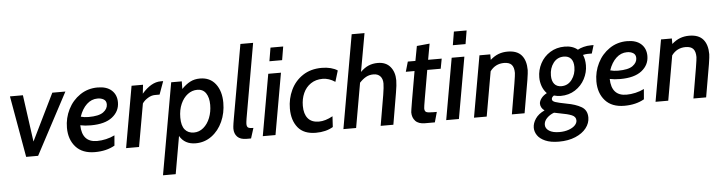

<svg xmlns="http://www.w3.org/2000/svg" viewBox="-54 -1018 5796 1535"><g transform="rotate(-5 2843.5 -250.0)"><path d="M36 -493H140L192 -117L376 -493H481L219 0H123Z M468 -203Q468 -281 502.5 -350Q537 -419 599 -461Q661 -503 740 -503Q813 -503 852.5 -467Q892 -431 892 -371Q892 -299 833 -252.5Q774 -206 660 -206Q613 -206 576 -214Q579 -77 699 -77Q734 -77 771.5 -85.5Q809 -94 841 -110L834 -28Q767 10 675 10Q574 10 521 -49.5Q468 -109 468 -203ZM802 -362Q802 -390 781.5 -402.5Q761 -415 732 -415Q683 -415 645 -379.5Q607 -344 586 -282Q614 -274 648 -274Q731 -274 766.5 -300Q802 -326 802 -362Z M1012 -493H1104L1096 -422Q1171 -508 1246 -508H1267L1229 -403H1191Q1163 -403 1134 -385Q1105 -367 1090 -344L1029 0H925Z M1330 -493H1415L1414 -432Q1448 -467 1482.5 -485Q1517 -503 1561 -503Q1642 -503 1686.5 -445Q1731 -387 1731 -294Q1731 -212 1699.5 -142.5Q1668 -73 1611.5 -31.5Q1555 10 1483 10Q1395 10 1355 -60L1302 242H1200ZM1625 -286Q1625 -345 1601.5 -380Q1578 -415 1532 -415Q1490 -415 1455 -388.5Q1420 -362 1399 -314.5Q1378 -267 1378 -205Q1378 -140 1404 -108.5Q1430 -77 1477 -77Q1519 -77 1553 -105.5Q1587 -134 1606 -182Q1625 -230 1625 -286Z M1793 -80Q1793 -94 1797.5 -123Q1802 -152 1804 -162L1908 -750H2010L1905 -152Q1900 -120 1900 -109Q1900 -86 1911.5 -79Q1923 -72 1953 -72L1927 10H1891Q1841 10 1817 -15Q1793 -40 1793 -80Z M2145 -700H2247L2229 -592H2127ZM2109 -493H2211L2124 0H2022Z M2257 -200Q2257 -280 2290 -349.5Q2323 -419 2386.5 -461Q2450 -503 2539 -503Q2578 -503 2610.5 -494.5Q2643 -486 2665 -471L2638 -382Q2589 -415 2538 -415Q2483 -415 2443 -388Q2403 -361 2382.5 -315Q2362 -269 2362 -213Q2362 -148 2391.5 -112.5Q2421 -77 2480 -77Q2531 -77 2591 -110L2586 -24Q2529 10 2448 10Q2351 10 2304 -48Q2257 -106 2257 -200Z M2801 -750H2904L2849 -443Q2881 -475 2914.5 -489Q2948 -503 2988 -503Q3054 -503 3089 -460.5Q3124 -418 3124 -352Q3124 -315 3113 -253L3070 0H2968L3010 -245Q3020 -307 3020 -336Q3020 -373 3000.5 -394Q2981 -415 2946 -415Q2913 -415 2886.5 -400.5Q2860 -386 2834 -358L2771 0H2669Z M3221 -86Q3221 -102 3276 -413H3206L3229 -493H3290L3312 -611L3415 -621L3392 -493H3501L3486 -413H3378Q3350 -252 3338.5 -185.5Q3327 -119 3327 -109Q3327 -85 3341 -78.5Q3355 -72 3397 -72H3425L3402 10H3323Q3271 10 3246 -17Q3221 -44 3221 -86Z M3617 -700H3719L3701 -592H3599ZM3581 -493H3683L3596 0H3494Z M3804 -493H3891V-449Q3924 -478 3957.5 -490.5Q3991 -503 4030 -503Q4106 -503 4142 -461Q4178 -419 4178 -342Q4178 -323 4168.5 -263Q4159 -203 4123 0H4021Q4051 -173 4062.5 -243.5Q4074 -314 4074 -328Q4074 -373 4055 -394Q4036 -415 3994 -415Q3924 -415 3882 -358L3819 0H3717Z M4186 122Q4186 86 4210 50Q4234 14 4284 -9Q4268 -20 4260 -35Q4252 -50 4252 -65Q4252 -85 4268 -107Q4284 -129 4314 -145Q4289 -171 4277 -205Q4265 -239 4265 -275Q4265 -334 4292.5 -386.5Q4320 -439 4371 -471Q4422 -503 4488 -503Q4552 -503 4592 -469Q4611 -480 4639.5 -487.5Q4668 -495 4699 -495H4720L4700 -429H4666Q4652 -429 4629 -424Q4645 -389 4645 -340Q4645 -283 4617.5 -230.5Q4590 -178 4539.5 -145.5Q4489 -113 4424 -113Q4396 -113 4369 -121Q4350 -109 4350 -93Q4350 -77 4374.5 -68.5Q4399 -60 4466 -47Q4535 -35 4581.5 -8.5Q4628 18 4628 78Q4628 123 4597.5 162.5Q4567 202 4510 226Q4453 250 4378 250Q4311 250 4268 231Q4225 212 4205.5 183Q4186 154 4186 122ZM4552 -334Q4552 -378 4532 -401Q4512 -424 4474 -424Q4422 -424 4390.5 -382.5Q4359 -341 4359 -282Q4359 -238 4379 -214Q4399 -190 4436 -190Q4488 -190 4520 -233Q4552 -276 4552 -334ZM4531 93Q4531 63 4498.5 49.5Q4466 36 4407 26Q4373 20 4358 16Q4324 28 4300 52.5Q4276 77 4276 106Q4276 136 4305.5 155Q4335 174 4388 174Q4429 174 4462 162.5Q4495 151 4513 132.5Q4531 114 4531 93Z M4717 -203Q4717 -281 4751.5 -350Q4786 -419 4848 -461Q4910 -503 4989 -503Q5062 -503 5101.5 -467Q5141 -431 5141 -371Q5141 -299 5082 -252.5Q5023 -206 4909 -206Q4862 -206 4825 -214Q4828 -77 4948 -77Q4983 -77 5020.5 -85.5Q5058 -94 5090 -110L5083 -28Q5016 10 4924 10Q4823 10 4770 -49.5Q4717 -109 4717 -203ZM5051 -362Q5051 -390 5030.5 -402.5Q5010 -415 4981 -415Q4932 -415 4894 -379.5Q4856 -344 4835 -282Q4863 -274 4897 -274Q4980 -274 5015.5 -300Q5051 -326 5051 -362Z M5261 -493H5348V-449Q5381 -478 5414.5 -490.5Q5448 -503 5487 -503Q5563 -503 5599 -461Q5635 -419 5635 -342Q5635 -323 5625.5 -263Q5616 -203 5580 0H5478Q5508 -173 5519.5 -243.5Q5531 -314 5531 -328Q5531 -373 5512 -394Q5493 -415 5451 -415Q5381 -415 5339 -358L5276 0H5174Z"/></g></svg>

Font: Cabin Medium
Style: Italic
Weight: 500
Italic angle: -7°
Designer: Pablo Impallari
Foundry: Pablo Impallari. http://www.impallari.com Igino Marini. http://www.ikern.com
Version: Version 2.200